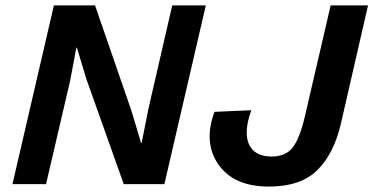

<svg xmlns="http://www.w3.org/2000/svg" viewBox="-20 -680 1379 709"><path d="M26 0 179 -660H331L466 -269L501 -152H503L528 -278L616 -660H740L587 0H437L299 -388L264 -504H262L239 -382L150 0ZM973 9Q844 9 787 -72Q730 -153 772 -267L908 -273Q879 -192 899.5 -147Q920 -102 983 -102Q1035 -102 1061 -135.5Q1087 -169 1106 -251L1201 -660H1339L1239 -224Q1213 -112 1151.5 -51.5Q1090 9 973 9Z"/></svg>

Font: Elaine Sans SemiBold
Style: Italic
Weight: 600
Italic angle: -13°
Designer: Wei Huang
Foundry: Wei Huang
Version: Version 2.001;December 24, 2019;FontCreator 12.0.0.2547 64-b